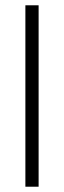

<svg xmlns="http://www.w3.org/2000/svg" viewBox="-20 -706 243 726"><path d="M76 0V-686H126V0Z"/></svg>

Font: Archivo Condensed Thin
Style: Regular
Weight: 250
Width: 3
Designer: Hector Gatti
Foundry: Omnibus-Type
Version: Version 2.001